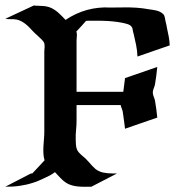

<svg xmlns="http://www.w3.org/2000/svg" viewBox="-22 -691 647 709"><path d="M558.8 -443.8Q556.9 -427.5 555.1 -411.3Q553.2 -395 550.3 -378.9Q549.6 -375.2 548.2 -371.6Q546.9 -367.9 545.5 -364.3Q544.2 -360.6 543.2 -356.9Q542.2 -353.3 542.2 -349.4Q542.2 -345.5 543.2 -341.8Q544.2 -338.1 545.5 -334.5Q546.9 -330.8 548.2 -327.1Q549.6 -323.5 550.3 -319.8Q553.2 -304.2 555.1 -288.5Q556.9 -272.7 558.8 -256.8Q529.1 -246.6 499.4 -236.3Q469.7 -226.1 439.7 -215.6Q437.5 -231.4 435.7 -247.2Q433.8 -262.9 431.2 -278.6Q429.9 -284.9 427.4 -290.8Q424.8 -296.6 423.6 -303H260.7V-245.8Q260.7 -228.5 258.9 -211.2Q257.1 -193.8 257.6 -176.5Q257.8 -167.7 258.3 -157.6Q258.8 -147.5 262.2 -139.2Q264.6 -133.5 268.4 -129Q272.2 -124.5 276.7 -120.4Q281.2 -116.2 286 -112.3Q290.8 -108.4 294.9 -104.5Q300.5 -98.9 306.2 -92.4Q311.8 -85.9 317.6 -79.6Q323.5 -73.2 329.7 -67.7Q335.9 -62.3 343.3 -59.1Q351.3 -55.4 359.5 -53.7Q367.7 -52 376.1 -51.3Q384.5 -50.5 393.1 -50.5Q401.6 -50.5 410.2 -50.5L315.4 -1.5Q303.7 -1.5 291.4 -1.3Q279.1 -1.2 267 -2.3Q254.9 -3.4 243.3 -6.6Q231.7 -9.8 221.4 -16.4Q215.6 -20.3 210.3 -25Q205.1 -29.8 200.2 -34.8Q195.3 -39.8 190.6 -45Q185.8 -50.3 180.9 -55.4Q172.6 -49.1 163.5 -43.9Q154.3 -38.8 144.8 -34.7Q134.3 -30 124.1 -25.3Q114 -20.5 103 -17.1Q88.9 -12.5 76.2 -9.5Q63.5 -6.6 50.9 -4.8Q38.3 -2.9 25.4 -2.2Q12.5 -1.5 -2.4 -1.5L92.3 -50.5H97.2Q108.9 -62.3 119.9 -74.6Q130.9 -86.9 142.6 -99.1Q138.9 -111.1 138.3 -124.3Q137.7 -137.5 138.4 -151.1Q139.2 -164.8 140.4 -178.5Q141.6 -192.1 141.6 -204.6V-500.7Q141.6 -506.3 142.3 -511.7Q143.1 -517.1 142.6 -522.7Q142.3 -524.7 142.3 -526.4Q142.3 -528.1 141.8 -529.8L141.4 -531.5L139.4 -535.9Q137.5 -538.8 135.1 -541.4Q132.8 -543.9 130.4 -546.4Q122.6 -554.4 114.3 -561.6Q106 -568.8 98.4 -576.9Q92.3 -583.5 85.8 -590.2Q79.3 -596.9 72.1 -602.5Q64.9 -608.2 56.9 -612.4Q48.8 -616.7 39.8 -618.7Q29.3 -620.6 18.7 -620.2Q8.1 -619.9 -2.4 -621.6L102.8 -670.7Q105.5 -670.2 108 -670.2Q110.6 -670.2 113.3 -669.9Q114 -669.9 115.5 -669.9Q116.9 -669.9 118.2 -669.8Q119.4 -669.7 120 -669.7Q120.6 -669.7 119.9 -669.7Q130.1 -669.4 140 -668.6Q149.9 -667.7 159.7 -664.6Q169.2 -661.4 177.2 -656.2Q185.3 -651.1 192.6 -644.8Q200 -638.4 206.8 -631.3Q213.6 -624.3 220.2 -617.4Q237.8 -629.6 257.7 -638.9Q277.6 -648.2 298.7 -654.1Q319.8 -659.9 341.6 -662.2Q363.3 -664.6 384.5 -663.1Q408.9 -663.1 432.9 -663.6Q456.8 -664.1 481.2 -662.6Q493.2 -661.9 504.8 -660.3Q516.4 -658.7 528.1 -656.7Q534.4 -655.8 541.5 -654.8Q548.6 -653.8 555.4 -652.1Q562.3 -650.4 568.5 -647.5Q574.7 -644.5 579.8 -639.9Q583 -637 584.6 -633.2Q586.2 -629.4 587 -625.2Q587.9 -621.1 588.4 -616.8Q588.9 -612.5 590.1 -608.9Q591.8 -603.3 592.7 -597.9Q593.5 -592.5 594.7 -586.9Q598.1 -570.8 601.2 -555.3Q604.2 -539.8 604.7 -523.4Q575 -513.2 545.3 -502.9Q515.6 -492.7 485.6 -482.2Q484.9 -503.7 480.6 -524.8Q476.3 -545.9 471.4 -566.7Q469.5 -571.5 468.8 -576.9Q468 -582.3 466.8 -587.2Q464.1 -593.8 459 -597.2Q453.9 -600.6 447.5 -602.5Q440.9 -604.7 431.4 -606.6Q421.9 -608.4 411.9 -609.9Q401.9 -611.3 392.3 -612.2Q382.8 -613 376 -613.5Q368.4 -614 360 -614.1Q351.6 -614.3 344.5 -614.5Q333.3 -614.5 322.3 -614.4Q311.3 -614.3 300.3 -614.3L295.7 -613.8Q286.6 -604 278 -594Q269.3 -584 260 -574.7Q260 -574.2 260.5 -573.2Q262.7 -565.4 261.7 -557.6Q260.7 -549.8 260.7 -542V-352.1H433.3Q435.3 -364.7 436.5 -377.3Q437.7 -389.9 439.7 -402.6Z"/></svg>

Font: Autopia
Style: Bold
Weight: 700
Designer: Antoine Gelgon
Foundry: Antoine Gelgon
Version: 001.000